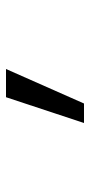

<svg xmlns="http://www.w3.org/2000/svg" viewBox="150 -317 300 640"><g transform="rotate(90 300.0 3.0)"><path d="M304 133H210L325 -127H390Z"/></g></svg>

Font: Fira Mono
Style: Regular
Weight: 400
Designer: Carrois Corporate & Edenspiekermann AG
Foundry: Carrois Corporate GbR & Edenspiekermann AG
Version: Version 3.206